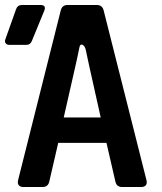

<svg xmlns="http://www.w3.org/2000/svg" viewBox="-30 -750 650 770"><path d="M63.6 0Q51.3 0 45.3 -7.2Q39.4 -14.3 42.5 -27.3L213.8 -708.9Q219.4 -730 241 -730H358.2Q379.9 -730 385.5 -708.9L557.5 -27.3Q560.6 -14.3 554.9 -7.2Q549.1 0 536.4 0H459.4Q437.8 0 432.8 -21.7L397 -177H203.5L167.6 -21.7Q162.6 0 141 0ZM225.6 -278.8H373.9L330.1 -475.1Q325.7 -495.4 321.7 -513.8Q317.8 -532.3 314.5 -548Q310.9 -565.5 301.2 -570.2Q291.4 -574.9 288.4 -559.7Q285 -541.6 280.3 -520.5Q275.5 -499.3 270.4 -476.1ZM7.7 -570Q-2.3 -570 -7.3 -576.5Q-12.3 -583 -8.3 -593L34.8 -714Q40.8 -730 57.8 -730H132.1Q156.7 -730 147.5 -707L97.9 -586Q91.9 -570 74.9 -570Z"/></svg>

Font: Pitagon Sans Mono
Style: Regular
Weight: 400
Monospace: yes
Designer: Travis Tran
Foundry: Pitagon
Version: Version 1.001;gftools[0.9.26]